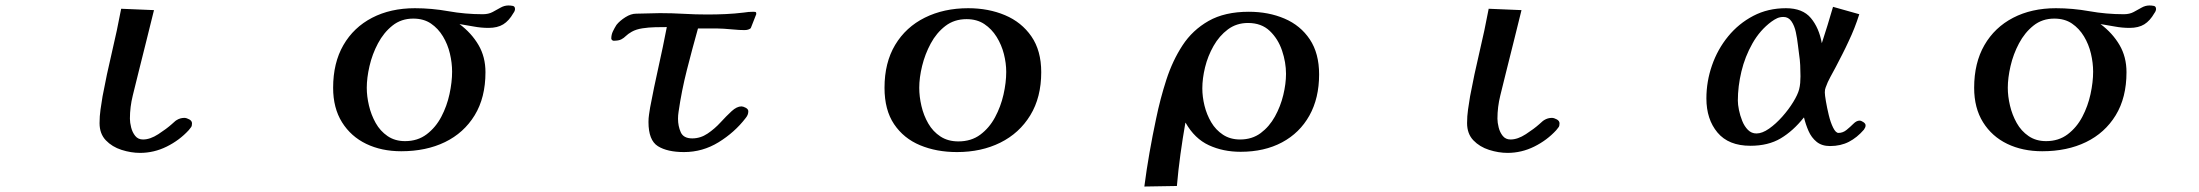

<svg xmlns="http://www.w3.org/2000/svg" viewBox="-20 -551 8040 702"><path d="M682 -100Q682 -91 679 -86.5Q676 -82 670 -75Q636 -38 589.5 -15Q543 8 492 8Q459 8 424.5 -3Q390 -14 367 -38Q344 -62 344 -101Q344 -126 347.5 -150.5Q351 -175 355 -199Q370 -279 389 -359Q408 -439 423 -519L543 -514Q529 -456 514.5 -399Q500 -342 486 -285Q476 -244 465.5 -202Q455 -160 455 -117Q455 -103 459.5 -85Q464 -67 474.5 -54Q485 -41 503 -41Q529 -41 559 -60.5Q589 -80 608 -97Q613 -101 617 -105Q621 -109 626 -112Q639 -120 654 -120Q662 -120 672 -114.5Q682 -109 682 -100Z M1633 -289Q1633 -321 1625 -355Q1617 -389 1599.5 -418Q1582 -447 1555.5 -465Q1529 -483 1491 -483Q1447 -483 1415 -457.5Q1383 -432 1362 -392.5Q1341 -353 1331 -309.5Q1321 -266 1321 -230Q1321 -199 1329 -165Q1337 -131 1353.5 -101.5Q1370 -72 1397 -53.5Q1424 -35 1461 -35Q1507 -35 1540 -60Q1573 -85 1593.5 -124Q1614 -163 1623.5 -207Q1633 -251 1633 -289ZM1863 -518Q1863 -511 1857 -503Q1841 -475 1820 -462Q1799 -449 1766 -449Q1739 -449 1712.5 -454Q1686 -459 1660 -463Q1704 -430 1729.5 -386.5Q1755 -343 1755 -287Q1755 -194 1715.5 -129.5Q1676 -65 1607 -31.5Q1538 2 1447 2Q1375 2 1319 -25Q1263 -52 1230.5 -104Q1198 -156 1198 -230Q1198 -321 1235.5 -386Q1273 -451 1340.5 -486Q1408 -521 1497 -521Q1558 -521 1619.5 -510Q1681 -499 1745 -499Q1766 -499 1781 -507Q1796 -515 1810 -523Q1824 -531 1839 -531Q1846 -531 1854.5 -529.5Q1863 -528 1863 -518Z M2745 -499 2725 -448Q2717 -441 2702 -441Q2683 -441 2664 -443Q2645 -445 2626 -446Q2613 -447 2599.5 -447Q2586 -447 2572 -447H2532Q2511 -372 2491.5 -295.5Q2472 -219 2461 -142Q2460 -136 2459.5 -129.5Q2459 -123 2459 -117Q2459 -90 2469 -67.5Q2479 -45 2511 -45Q2541 -45 2567 -62.5Q2593 -80 2614.5 -103.5Q2636 -127 2655 -144.5Q2674 -162 2691 -162Q2697 -162 2706.5 -157Q2716 -152 2716 -144Q2716 -137 2713.5 -131Q2711 -125 2706 -119Q2666 -67 2607.5 -31Q2549 5 2481 5Q2420 5 2385.5 -16.5Q2351 -38 2351 -105Q2351 -119 2353 -132Q2355 -145 2357 -158Q2371 -232 2387.5 -305.5Q2404 -379 2418 -452Q2400 -452 2376 -451.5Q2352 -451 2329 -447.5Q2306 -444 2290 -435Q2276 -427 2268.5 -419.5Q2261 -412 2251.5 -407Q2242 -402 2223 -402Q2221 -402 2218 -404.5Q2215 -407 2215 -410Q2215 -424 2221 -436.5Q2227 -449 2234 -460Q2246 -475 2266.5 -488Q2287 -501 2306 -501Q2328 -501 2349.5 -502Q2371 -503 2393 -503Q2437 -503 2480 -500.5Q2523 -498 2566 -498Q2600 -498 2633 -499.5Q2666 -501 2699 -505Q2717 -508 2734 -508Q2737 -508 2741 -507.5Q2745 -507 2745 -502Z M3659 -288Q3659 -320 3650.5 -353.5Q3642 -387 3624 -416Q3606 -445 3579 -463Q3552 -481 3514 -481Q3469 -481 3436.5 -456Q3404 -431 3383 -392Q3362 -353 3351.5 -310Q3341 -267 3341 -230Q3341 -198 3349 -163.5Q3357 -129 3374 -99.5Q3391 -70 3418.5 -52Q3446 -34 3484 -34Q3531 -34 3564 -58.5Q3597 -83 3618 -122Q3639 -161 3649 -205Q3659 -249 3659 -288ZM3787 -287Q3787 -195 3747 -129.5Q3707 -64 3637.5 -29.5Q3568 5 3479 5Q3404 5 3344 -20Q3284 -45 3249 -97Q3214 -149 3214 -230Q3214 -322 3253 -387Q3292 -452 3361.5 -486.5Q3431 -521 3520 -521Q3594 -521 3654.5 -495.5Q3715 -470 3751 -418Q3787 -366 3787 -287Z M4682 -281Q4682 -323 4667.5 -366Q4653 -409 4622.5 -438Q4592 -467 4543 -467Q4501 -467 4469.5 -443.5Q4438 -420 4417 -383Q4396 -346 4386 -305Q4376 -264 4376 -228Q4376 -197 4384 -164.5Q4392 -132 4408.5 -104Q4425 -76 4451.5 -58.5Q4478 -41 4514 -41Q4558 -41 4589.5 -64.5Q4621 -88 4641.5 -125Q4662 -162 4672 -203.5Q4682 -245 4682 -281ZM4803 -279Q4803 -192 4767.5 -128.5Q4732 -65 4667.5 -30.5Q4603 4 4516 4Q4452 4 4400 -20Q4348 -44 4315 -102H4314Q4304 -45 4296 13Q4288 71 4283 129L4164 131Q4172 69 4183 6.5Q4194 -56 4207 -117Q4222 -190 4244.5 -259.5Q4267 -329 4303.5 -385Q4340 -441 4399 -474.5Q4458 -508 4546 -508Q4618 -508 4676.5 -483Q4735 -458 4769 -407Q4803 -356 4803 -279Z M5682 -100Q5682 -91 5679 -86.5Q5676 -82 5670 -75Q5636 -38 5589.5 -15Q5543 8 5492 8Q5459 8 5424.5 -3Q5390 -14 5367 -38Q5344 -62 5344 -101Q5344 -126 5347.5 -150.5Q5351 -175 5355 -199Q5370 -279 5389 -359Q5408 -439 5423 -519L5543 -514Q5529 -456 5514.5 -399Q5500 -342 5486 -285Q5476 -244 5465.5 -202Q5455 -160 5455 -117Q5455 -103 5459.5 -85Q5464 -67 5474.5 -54Q5485 -41 5503 -41Q5529 -41 5559 -60.5Q5589 -80 5608 -97Q5613 -101 5617 -105Q5621 -109 5626 -112Q5639 -120 5654 -120Q5662 -120 5672 -114.5Q5682 -109 5682 -100Z M6563 -272Q6563 -292 6562 -312.5Q6561 -333 6558 -352Q6556 -365 6553.5 -387.5Q6551 -410 6546 -433.5Q6541 -457 6530 -473Q6519 -489 6501 -489Q6488 -489 6478 -484.5Q6468 -480 6457 -472Q6415 -441 6387.5 -392.5Q6360 -344 6347 -289.5Q6334 -235 6334 -183Q6334 -169 6338 -149Q6342 -129 6350 -109Q6358 -89 6371 -76Q6384 -63 6402 -63Q6423 -63 6448 -80.5Q6473 -98 6496.5 -124.5Q6520 -151 6536.5 -178Q6553 -205 6558 -224Q6561 -236 6562 -248Q6563 -260 6563 -272ZM6801 -93Q6801 -88 6799.5 -85Q6798 -82 6795 -77Q6770 -48 6740 -32.5Q6710 -17 6671 -17Q6641 -17 6622 -32.5Q6603 -48 6592.5 -72Q6582 -96 6576 -121H6575Q6536 -72 6490.5 -45Q6445 -18 6380 -18Q6300 -18 6259.5 -66.5Q6219 -115 6219 -191Q6219 -253 6239.5 -312Q6260 -371 6298.5 -418Q6337 -465 6390.5 -493Q6444 -521 6510 -521Q6571 -521 6601 -485Q6631 -449 6641 -393Q6652 -426 6662 -459Q6672 -492 6682 -526L6778 -499Q6762 -448 6739 -400Q6728 -376 6716 -352.5Q6704 -329 6692 -306Q6682 -287 6672 -269Q6662 -251 6655 -231Q6652 -224 6652 -213Q6652 -204 6656 -180.5Q6660 -157 6666.5 -130Q6673 -103 6682.5 -84Q6692 -65 6702 -65Q6718 -65 6731.5 -76Q6745 -87 6756.5 -98.5Q6768 -110 6779 -110Q6785 -110 6793 -104.5Q6801 -99 6801 -93Z M7633 -289Q7633 -321 7625 -355Q7617 -389 7599.5 -418Q7582 -447 7555.5 -465Q7529 -483 7491 -483Q7447 -483 7415 -457.5Q7383 -432 7362 -392.5Q7341 -353 7331 -309.5Q7321 -266 7321 -230Q7321 -199 7329 -165Q7337 -131 7353.5 -101.5Q7370 -72 7397 -53.5Q7424 -35 7461 -35Q7507 -35 7540 -60Q7573 -85 7593.5 -124Q7614 -163 7623.5 -207Q7633 -251 7633 -289ZM7863 -518Q7863 -511 7857 -503Q7841 -475 7820 -462Q7799 -449 7766 -449Q7739 -449 7712.5 -454Q7686 -459 7660 -463Q7704 -430 7729.5 -386.5Q7755 -343 7755 -287Q7755 -194 7715.5 -129.5Q7676 -65 7607 -31.5Q7538 2 7447 2Q7375 2 7319 -25Q7263 -52 7230.5 -104Q7198 -156 7198 -230Q7198 -321 7235.5 -386Q7273 -451 7340.5 -486Q7408 -521 7497 -521Q7558 -521 7619.5 -510Q7681 -499 7745 -499Q7766 -499 7781 -507Q7796 -515 7810 -523Q7824 -531 7839 -531Q7846 -531 7854.5 -529.5Q7863 -528 7863 -518Z"/></svg>

Font: Kaisei Decol
Style: Bold
Weight: 700
Designer: Font-Kai, 金井和夫
Foundry: KAZUO KANAI
Version: Version 5.003